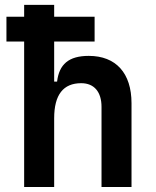

<svg xmlns="http://www.w3.org/2000/svg" viewBox="-20 -752 626 772"><path d="M5.9 -585H77.1V0H197.8V-276.4C197.8 -371.1 234.4 -417.5 306.6 -417.5C358.4 -417.5 388.2 -382.8 388.2 -322.3V0H508.8V-336.9C508.8 -458 446.3 -527.3 336.9 -527.3C255.9 -527.3 217.8 -493.2 209.5 -423.8H197.8V-585H360.4V-684.6H197.8V-732.4H77.1V-684.6H5.9Z"/></svg>

Font: Cascadia Code PL SemiBold
Style: Regular
Weight: 600
Monospace: yes
Designer: Aaron Bell
Foundry: Saja Typeworks
Version: Version 2404.023